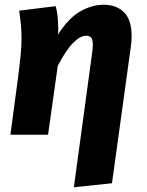

<svg xmlns="http://www.w3.org/2000/svg" viewBox="-20 -569 619 811"><path d="M225 -423Q268 -491 317.5 -520Q367 -549 418 -549Q472 -549 504 -517Q536 -485 536 -416Q536 -405 535 -393Q534 -381 532 -367L453 205L292 222L369 -344Q372 -366 372 -380Q372 -403 364.5 -410.5Q357 -418 343 -418Q319 -418 289 -388Q259 -358 224 -291L183 0H24L55 -232Q63 -294 67 -333.5Q71 -373 71 -408Q71 -434 68.5 -461.5Q66 -489 61 -524L215 -543Q220 -528 223 -501.5Q226 -475 226 -449V-435Q226 -429 225 -423Z"/></svg>

Font: Szlgxwxxxixliatcpuztgldltzi
Style: Regular
Weight: 700
Italic angle: -8°
Designer: Carrois Corporate & Edenspiekermann
Foundry: Carrois Corporate GbR & Edenspiekermann AG
Version: Version 2.001